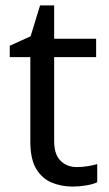

<svg xmlns="http://www.w3.org/2000/svg" viewBox="-20 -679 401 709"><path d="M264 -62Q284 -62 305 -65.5Q326 -69 339 -73V-6Q325 1 299 5.5Q273 10 249 10Q207 10 171.5 -4.5Q136 -19 114 -55Q92 -91 92 -156V-468H16V-510L93 -545L128 -659H180V-536H335V-468H180V-158Q180 -109 203.5 -85.5Q227 -62 264 -62Z"/></svg>

Font: Noto Music
Style: Regular
Weight: 400
Designer: Monotype Design Team, Benjamin Yang
Foundry: Monotype Imaging Inc.
Version: Version 2.002; ttfautohint (v1.8.4.7-5d5b)